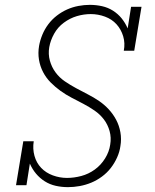

<svg xmlns="http://www.w3.org/2000/svg" viewBox="-20 -763 640 791"><path d="M260 8Q234 8 209.5 2.5Q185 -3 164.5 -16Q144 -29 128.5 -47.5Q113 -66 103 -89L89 0H46L76 -181H119Q114 -150 122 -121Q130 -92 149.5 -71.5Q169 -51 197.5 -40.5Q226 -30 256 -30Q285 -30 315 -38Q345 -46 370.5 -64.5Q396 -83 413 -110.5Q430 -138 434 -167Q439 -196 431.5 -223Q424 -250 408 -271Q392 -292 369.5 -307.5Q347 -323 323 -335.5Q299 -348 275 -360.5Q251 -373 229.5 -388.5Q208 -404 189 -423Q170 -442 157.5 -466Q145 -490 140.5 -517.5Q136 -545 141 -574Q145 -597 154.5 -620Q164 -643 179 -663Q194 -683 214 -698.5Q234 -714 256.5 -724Q279 -734 303 -738.5Q327 -743 350 -743Q376 -743 400.5 -737.5Q425 -732 445.5 -719Q466 -706 481 -687.5Q496 -669 506 -646L520 -735H563L533 -554H490Q496 -585 487.5 -613.5Q479 -642 460 -663Q441 -684 412.5 -694.5Q384 -705 354 -705Q325 -705 296.5 -696.5Q268 -688 243 -669.5Q218 -651 203 -624Q188 -597 183 -569Q178 -540 185.5 -513Q193 -486 209 -464.5Q225 -443 247 -428Q269 -413 293 -400Q317 -387 341.5 -374.5Q366 -362 388 -347Q410 -332 428 -312.5Q446 -293 458.5 -269.5Q471 -246 476 -218Q481 -190 476 -161Q473 -138 462.5 -114.5Q452 -91 436.5 -71Q421 -51 400 -35.5Q379 -20 356 -10.5Q333 -1 308.5 3.5Q284 8 260 8Z"/></svg>

Font: Iosevka Etoile Extralight
Style: Italic
Weight: 200
Italic angle: -9°
Designer: Belleve Invis
Foundry: Belleve Invis
Version: Version 22.1.2; ttfautohint (v1.8.4)